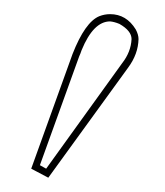

<svg xmlns="http://www.w3.org/2000/svg" viewBox="-20 -119 232 270"><path d="M134.8 -99.1Q157.7 -99.1 170.9 -77.6Q174.8 -70.3 174.8 -64Q174.3 -43 160.2 -23.9L47.9 130.9L23.9 118.2L82 -43Q99.6 -87.9 119.6 -96.2Q127 -99.1 134.8 -99.1ZM134.8 -88.9Q111.3 -88.9 94.7 -48.3Q93.3 -43.9 91.3 -39.6L36.1 113.3L44.9 118.2L151.9 -30.3Q164.1 -45.9 165 -64Q165 -75.7 147.9 -85.4Q140.6 -88.4 134.8 -88.9Z"/></svg>

Font: Linux Biolinum Outline O
Style: Bold
Weight: 700
Designer: Philipp H. Poll
Foundry: Philipp H. Poll
Version: Version 0.9.2